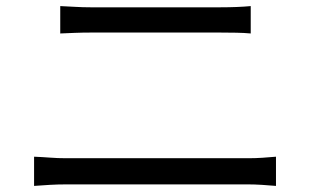

<svg xmlns="http://www.w3.org/2000/svg" viewBox="-20 -671 1040 631"><path d="M178 -651Q202 -650 227 -648.5Q252 -647 277 -647Q293 -647 326.5 -647Q360 -647 404 -647Q448 -647 495.5 -647Q543 -647 586 -647Q629 -647 660.5 -647Q692 -647 705 -647Q732 -647 757.5 -648Q783 -649 804 -651V-561Q783 -563 756.5 -563.5Q730 -564 705 -564Q693 -564 660.5 -564Q628 -564 583.5 -564Q539 -564 491 -564Q443 -564 398.5 -564Q354 -564 321.5 -564Q289 -564 277 -564Q251 -564 226 -563Q201 -562 178 -561ZM92 -156Q118 -155 144 -153Q170 -151 197 -151Q209 -151 244.5 -151Q280 -151 330.5 -151Q381 -151 438.5 -151Q496 -151 554 -151Q612 -151 662.5 -151Q713 -151 748.5 -151Q784 -151 796 -151Q819 -151 842 -152.5Q865 -154 887 -156V-60Q865 -62 840.5 -63.5Q816 -65 796 -65Q784 -65 748.5 -65Q713 -65 662.5 -65Q612 -65 554.5 -65Q497 -65 439 -65Q381 -65 330.5 -65Q280 -65 244.5 -65Q209 -65 197 -65Q170 -65 144 -63.5Q118 -62 92 -60Z"/></svg>

Font: Go Noto Current
Style: Regular
Weight: 400
Designer: Monotype Design Team
Foundry: Monotype Imaging Inc.
Version: Version 2.007; ttfautohint (v1.8) -l 8 -r 50 -G 200 -x 14 -D